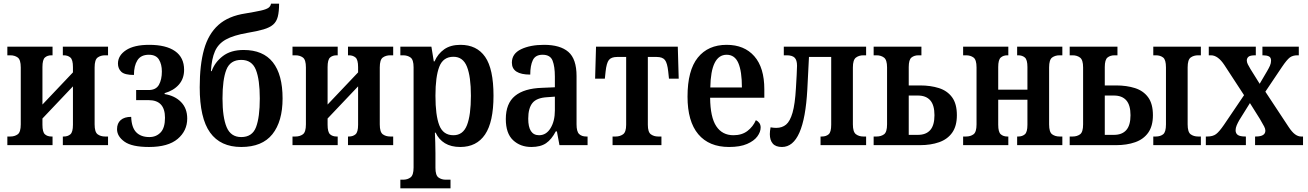

<svg xmlns="http://www.w3.org/2000/svg" viewBox="-20 -790 7118 1045"><path d="M20 0V-47H36Q60 -47 76.5 -59Q93 -71 93 -113V-423Q93 -465 76.5 -477Q60 -489 36 -489H20V-536H266V-489H260Q238 -489 224.5 -477Q211 -465 211 -425V-221L377 -396V-425Q377 -465 363 -477Q349 -489 327 -489H322V-536H568V-489H552Q528 -489 511.5 -477Q495 -465 495 -423V-113Q495 -71 511.5 -59Q528 -47 552 -47H568V0H322V-47H327Q349 -47 363 -59Q377 -71 377 -111V-320L211 -145V-111Q211 -71 224.5 -59Q238 -47 260 -47H266V0Z M791 10Q698 10 657.5 -19Q617 -48 617 -87Q617 -119 637 -136.5Q657 -154 694 -154Q696 -96 721.5 -70Q747 -44 793 -44Q830 -44 854 -69Q878 -94 878 -149Q878 -245 789 -245H721V-300H789Q829 -300 845 -328.5Q861 -357 861 -401Q861 -440 845 -466Q829 -492 790 -492Q747 -492 728 -462Q709 -432 709 -382Q658 -382 640 -399.5Q622 -417 622 -444Q622 -488 666 -517Q710 -546 792 -546Q884 -546 933 -511.5Q982 -477 982 -410Q982 -362 953.5 -329.5Q925 -297 876 -283V-278Q932 -269 965.5 -234.5Q999 -200 999 -145Q999 -78 947 -34Q895 10 791 10Z M1293 10Q1180 10 1123.5 -68.5Q1067 -147 1067 -315Q1067 -437 1090.5 -521Q1114 -605 1168.5 -654Q1223 -703 1317 -717Q1371 -726 1400 -732.5Q1429 -739 1441 -747.5Q1453 -756 1455 -770H1499Q1499 -727 1492 -699.5Q1485 -672 1466.5 -656Q1448 -640 1414 -630Q1380 -620 1326 -611Q1251 -598 1209.5 -575Q1168 -552 1150 -511Q1132 -470 1128 -403H1132Q1149 -451 1192.5 -484.5Q1236 -518 1306 -518Q1412 -518 1465 -451Q1518 -384 1518 -254Q1518 -129 1462.5 -59.5Q1407 10 1293 10ZM1293 -44Q1353 -44 1373.5 -98Q1394 -152 1394 -254Q1394 -357 1372.5 -410.5Q1351 -464 1293 -464Q1233 -464 1212 -410.5Q1191 -357 1191 -254Q1191 -152 1213.5 -98Q1236 -44 1293 -44Z M1572 0V-47H1588Q1612 -47 1628.5 -59Q1645 -71 1645 -113V-423Q1645 -465 1628.5 -477Q1612 -489 1588 -489H1572V-536H1818V-489H1812Q1790 -489 1776.5 -477Q1763 -465 1763 -425V-221L1929 -396V-425Q1929 -465 1915 -477Q1901 -489 1879 -489H1874V-536H2120V-489H2104Q2080 -489 2063.5 -477Q2047 -465 2047 -423V-113Q2047 -71 2063.5 -59Q2080 -47 2104 -47H2120V0H1874V-47H1879Q1901 -47 1915 -59Q1929 -71 1929 -111V-320L1763 -145V-111Q1763 -71 1776.5 -59Q1790 -47 1812 -47H1818V0Z M2159 235V188H2174Q2198 188 2214.5 175.5Q2231 163 2231 122V-424Q2231 -465 2214.5 -477Q2198 -489 2174 -489H2159V-536H2328L2341 -456H2345Q2363 -497 2397.5 -521.5Q2432 -546 2486 -546Q2575 -546 2620.5 -480.5Q2666 -415 2666 -269Q2666 -126 2620 -58Q2574 10 2485 10Q2435 10 2401.5 -10.5Q2368 -31 2351 -68H2347Q2348 -45 2349 -15Q2350 15 2350 43V124Q2350 164 2366.5 176Q2383 188 2406 188H2432V235ZM2448 -54Q2500 -54 2521.5 -108.5Q2543 -163 2543 -269Q2543 -373 2521.5 -427Q2500 -481 2448 -481Q2392 -481 2371 -427Q2350 -373 2350 -269Q2350 -162 2371 -108Q2392 -54 2448 -54Z M2872 10Q2812 10 2772.5 -27Q2733 -64 2733 -142Q2733 -227 2783 -268Q2833 -309 2930 -312L3000 -315V-373Q3000 -428 2987.5 -460Q2975 -492 2933 -492Q2894 -492 2880 -462.5Q2866 -433 2866 -384Q2766 -384 2766 -449Q2766 -498 2816 -522Q2866 -546 2941 -546Q3029 -546 3073.5 -507.5Q3118 -469 3118 -376V-113Q3118 -74 3132 -60.5Q3146 -47 3171 -47H3178V0H3025L3011 -75H3005Q2982 -31 2952 -10.5Q2922 10 2872 10ZM2914 -54Q2953 -54 2976.5 -92.5Q3000 -131 3000 -189V-264L2959 -261Q2901 -258 2878 -229.5Q2855 -201 2855 -144Q2855 -54 2914 -54Z M3314 0V-47H3331Q3354 -47 3371 -59Q3388 -71 3388 -111V-480H3339Q3307 -480 3294 -463.5Q3281 -447 3276 -400L3272 -362H3219L3224 -536H3669L3674 -362H3621L3617 -400Q3612 -447 3599 -463.5Q3586 -480 3554 -480H3506V-111Q3506 -71 3522.5 -59Q3539 -47 3562 -47H3580V0Z M3948 10Q3839 10 3780.5 -59.5Q3722 -129 3722 -264Q3722 -407 3778 -476.5Q3834 -546 3935 -546Q4031 -546 4085.5 -484Q4140 -422 4140 -304V-258H3845Q3846 -152 3878.5 -103Q3911 -54 3972 -54Q4018 -54 4048.5 -77.5Q4079 -101 4094 -136Q4105 -131 4112.5 -121Q4120 -111 4120 -96Q4120 -72 4102 -47.5Q4084 -23 4046 -6.5Q4008 10 3948 10ZM4018 -314Q4018 -402 3998.5 -447Q3979 -492 3935 -492Q3849 -492 3846 -314Z M4236 10Q4202 10 4186 -8.5Q4170 -27 4170 -60Q4170 -76 4174 -97Q4190 -94 4205 -94Q4237 -94 4258.5 -112Q4280 -130 4293.5 -176.5Q4307 -223 4312 -310Q4314 -344 4316 -380.5Q4318 -417 4318 -432Q4318 -463 4305 -476Q4292 -489 4262 -489H4246V-536H4694V-489H4679Q4655 -489 4638.5 -476.5Q4622 -464 4622 -423V-113Q4622 -72 4638.5 -59.5Q4655 -47 4679 -47H4694V0H4446V-47H4453Q4476 -47 4490 -59Q4504 -71 4504 -111V-480H4383L4374 -303Q4357 10 4236 10Z M4735 0V-47H4751Q4775 -47 4791.5 -59Q4808 -71 4808 -113V-423Q4808 -464 4791.5 -476.5Q4775 -489 4751 -489H4735V-536H4995V-489H4979Q4956 -489 4941 -477Q4926 -465 4926 -425V-325H4988Q5045 -325 5090.5 -310.5Q5136 -296 5162 -260.5Q5188 -225 5188 -163Q5188 -104 5162.5 -68Q5137 -32 5091.5 -16Q5046 0 4988 0ZM4926 -56H4976Q5020 -56 5043 -82Q5066 -108 5066 -163Q5066 -218 5043 -244Q5020 -270 4976 -270H4926Z M5222 0V-47H5238Q5262 -47 5278.5 -59Q5295 -71 5295 -113V-423Q5295 -465 5278.5 -477Q5262 -489 5238 -489H5222V-536H5468V-489H5462Q5441 -489 5427 -477Q5413 -465 5413 -425V-302H5572V-425Q5572 -465 5558 -477Q5544 -489 5522 -489H5516V-536H5762V-489H5747Q5723 -489 5706.5 -477Q5690 -465 5690 -423V-113Q5690 -71 5706.5 -59Q5723 -47 5747 -47H5762V0H5516V-47H5522Q5544 -47 5558 -59Q5572 -71 5572 -111V-247H5413V-111Q5413 -71 5427 -59Q5441 -47 5462 -47H5468V0Z M6257 0V-47H6271Q6295 -47 6310.5 -59Q6326 -71 6326 -113V-423Q6326 -465 6310.5 -477Q6295 -489 6271 -489H6257V-536H6516V-489H6501Q6477 -489 6460.5 -477Q6444 -465 6444 -423V-113Q6444 -71 6460.5 -59Q6477 -47 6501 -47H6516V0ZM5802 0V-47H5818Q5842 -47 5858.5 -59Q5875 -71 5875 -113V-423Q5875 -464 5858.5 -476.5Q5842 -489 5818 -489H5802V-536H6062V-489H6046Q6023 -489 6008 -477Q5993 -465 5993 -425V-325H6055Q6112 -325 6157.5 -310.5Q6203 -296 6229 -260.5Q6255 -225 6255 -163Q6255 -104 6229.5 -68Q6204 -32 6158.5 -16Q6113 0 6055 0ZM5993 -56H6043Q6087 -56 6110 -82Q6133 -108 6133 -163Q6133 -218 6110 -244Q6087 -270 6043 -270H5993Z M6543 0V-47H6551Q6581 -47 6598.5 -60Q6616 -73 6642 -111L6751 -272L6644 -436Q6609 -489 6571 -489H6559V-536H6815V-489H6813Q6784 -489 6775 -481Q6766 -473 6766 -461Q6766 -451 6771.5 -440Q6777 -429 6786 -414L6836 -334L6876 -402Q6886 -419 6892 -432.5Q6898 -446 6898 -460Q6898 -478 6885.5 -483.5Q6873 -489 6855 -489H6851V-536H7049V-489H7041Q7016 -489 7000 -477Q6984 -465 6957 -425L6867 -291L6993 -100Q7012 -71 7028.5 -59Q7045 -47 7061 -47H7072V0H6811V-47H6815Q6867 -47 6867 -79Q6867 -89 6860.5 -101.5Q6854 -114 6837 -143L6783 -229L6725 -136Q6717 -122 6711 -108Q6705 -94 6705 -81Q6705 -64 6717 -55.5Q6729 -47 6758 -47H6761V0Z"/></svg>

Font: Noto Serif Condensed SemiBold
Style: Regular
Weight: 600
Width: 3
Designer: Monotype Design Team
Foundry: Monotype Imaging Inc.
Version: Version 2.013